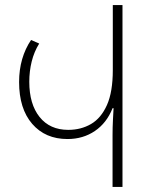

<svg xmlns="http://www.w3.org/2000/svg" viewBox="-20 -734 594 754"><path d="M422 0V-204Q422 -234 423.5 -262.5Q425 -291 426 -309H422Q399 -251 352.5 -219.5Q306 -188 245 -188Q158 -188 106.5 -247.5Q55 -307 55 -412Q55 -460 67 -501.5Q79 -543 102 -577L134 -563Q114 -531 104.5 -492.5Q95 -454 95 -413Q95 -325 135.5 -274.5Q176 -224 248 -224Q298 -224 337.5 -247Q377 -270 400 -321.5Q423 -373 423 -459V-714H461V0Z"/></svg>

Font: Noto Sans Georgian SemiCondensed ExtraLight
Style: Regular
Weight: 200
Width: 4
Designer: Monotype Design Team, Akaki Razmadze
Foundry: Google LLC
Version: Version 2.005; ttfautohint (v1.8.4.7-5d5b)